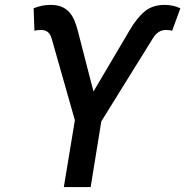

<svg xmlns="http://www.w3.org/2000/svg" viewBox="-20 -757 750 777"><path d="M116.1 -723.4Q148.8 -737.2 184.7 -737.2Q210.6 -737.2 228.7 -729.8Q246.8 -722.3 259.4 -708.8Q272 -695.3 280.2 -676.3Q288.4 -657.3 294.4 -634.2L358.3 -386.7L503.6 -632.8Q533.4 -683.9 565.3 -710.6Q597.3 -737.2 646.3 -737.2Q680.8 -737.2 709.9 -723.4L676.5 -632.1Q673.7 -633.9 666.2 -634.8Q658.7 -635.7 651.6 -635.7Q619.3 -635.7 599.1 -602.6L389.9 -265.6L346.9 0H238.3L283 -270.6L188.6 -602.6Q179 -635.7 146.3 -635.7Q143.1 -635.7 139 -635.5Q134.9 -635.3 131 -634.8Q127.1 -634.2 123.9 -633.7Q120.7 -633.2 119.3 -632.1Z"/></svg>

Font: Inter P Medium
Style: Italic
Weight: 500
Italic angle: 9.39999°
Designer: Rasmus Andersson
Foundry: rsms
Version: Version 3.018;git-588b23468